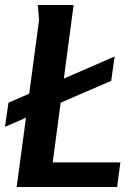

<svg xmlns="http://www.w3.org/2000/svg" viewBox="-56 -752 534 772"><path d="M240 -732 156 -99H428L415 0H11L101 -671L96 -732ZM-36 -242 -22 -339 405 -525 391 -427Z"/></svg>

Font: Rosario
Style: Italic
Weight: 400
Italic angle: -8.05°
Designer: Hector Gatti
Foundry: Omnibus Type
Version: Version 1.201